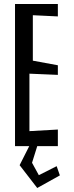

<svg xmlns="http://www.w3.org/2000/svg" viewBox="-20 -730 370 959"><path d="M269 0H166L140 83L174 145L263 100L279 146L166 209L78 95L126 0H55V-710H269V-648L144 -654V-427L269 -404V-356L127 -362V-75L269 -83Z"/></svg>

Font: Bahiana
Style: Regular
Weight: 400
Designer: Pablo Cosgaya & Dani Raskovsky
Foundry: Pablo Cosgaya & Dani Raskovsky
Version: Version 1.005